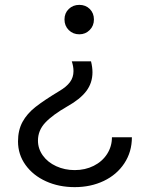

<svg xmlns="http://www.w3.org/2000/svg" viewBox="-20 -765 616 789"><path d="M366 -685Q366 -659 348.5 -641.5Q331 -624 306 -624Q280 -624 262.5 -641.5Q245 -659 245 -685Q245 -711 262.5 -728Q280 -745 306 -745Q332 -745 349 -728Q366 -711 366 -685ZM360 -468Q360 -424 334.5 -390.5Q309 -357 257 -328Q196 -293 166 -261Q136 -229 136 -187Q136 -154 156 -126Q176 -98 211 -82Q246 -66 287 -66Q330 -66 365 -83.5Q400 -101 420 -132Q440 -163 440 -201H522Q522 -141 491 -94Q460 -47 406.5 -21.5Q353 4 287 4Q222 4 169 -20Q116 -44 85 -87Q54 -130 54 -184Q54 -230 72.5 -264Q91 -298 126 -325.5Q161 -353 224 -391Q253 -408 267.5 -427.5Q282 -447 282 -473Q282 -492 275 -513H354Q360 -489 360 -468Z"/></svg>

Font: Kakao Big Sans
Style: Regular
Weight: 400
Designer: Park Young-rak; Lee Sang-min; Kim Jung-jin; Min Bon; Park Min-gyu;
Foundry: Kakao Corporation
Version: Version 2.003